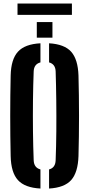

<svg xmlns="http://www.w3.org/2000/svg" viewBox="-20 -1052 502 1080"><path d="M207.5 8.5Q120 4 81 -38.8Q42 -81.5 40 -174Q37.5 -283.5 37.5 -400.2Q37.5 -517 40 -627Q42 -718.5 81 -761.2Q120 -804 207.5 -808.5V-701Q171 -691.5 169.5 -650.5Q166.5 -575.5 165.5 -488.2Q164.5 -401 165.5 -313.5Q166.5 -226 169.5 -150.5Q171 -108.5 207.5 -99ZM256 8.5V-99Q291.5 -108 293 -150.5Q296 -226 296.8 -313.5Q297.5 -401 296.5 -488.2Q295.5 -575.5 293 -650.5Q291.5 -691.5 256 -701V-808.5Q342.5 -803.5 380.5 -760.8Q418.5 -718 421.5 -627Q424.5 -516 424.5 -399.8Q424.5 -283.5 421.5 -174Q418.5 -82 380.5 -39.2Q342.5 3.5 256 8.5ZM187 -840V-928H275V-840ZM78.5 -1032H384.5V-968.5H78.5Z"/></svg>

Font: Big Shoulders Stencil Display ExtraBold
Style: Regular
Weight: 800
Designer: Patric King
Foundry: XO Type Co
Version: Version 1.000